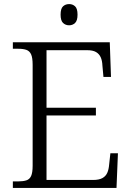

<svg xmlns="http://www.w3.org/2000/svg" viewBox="-20 -921 646 941"><path d="M43 0V-32H70Q93 -32 109 -37Q125 -42 132.5 -58.5Q140 -75 140 -109V-603Q140 -638 132.5 -654.5Q125 -671 109.5 -676.5Q94 -682 70 -682H43V-714H518L524 -544H487L482 -599Q481 -624 473.5 -640.5Q466 -657 450.5 -666Q435 -675 407 -675H208V-393H450V-355H208V-39H436Q465 -39 481.5 -48Q498 -57 505.5 -73.5Q513 -90 515 -115L521 -170H558L551 0ZM319 -797Q301 -797 289 -808.5Q277 -820 277 -849Q277 -879 289 -890Q301 -901 319 -901Q336 -901 348 -890Q360 -879 360 -849Q360 -820 348 -808.5Q336 -797 319 -797Z"/></svg>

Font: Noto Serif Hebrew Light
Style: Regular
Weight: 300
Version: Version 2.003